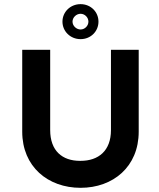

<svg xmlns="http://www.w3.org/2000/svg" viewBox="-20 -898 774 932"><path d="M371.1 -831.1C391.6 -831.1 409.2 -813.5 409.2 -793C409.2 -772.5 391.6 -754.9 371.1 -754.9C350.6 -754.9 332 -772.5 332 -793C332 -813.5 350.6 -831.1 371.1 -831.1ZM518.6 -266.6C518.6 -166 458 -117.2 371.1 -117.2H368.2C282.2 -117.2 223.6 -166 223.6 -266.6V-656.2H87.9V-258.8C87.9 -88.9 212.9 13.7 371.1 13.7C529.3 13.7 653.3 -88.9 653.3 -258.8V-656.2H518.6ZM371.1 -877.9C321.3 -877.9 283.2 -839.8 283.2 -793C283.2 -746.1 321.3 -708 371.1 -708C420.9 -708 458 -746.1 458 -793C458 -839.8 420.9 -877.9 371.1 -877.9Z"/></svg>

Font: Sen-gleads
Style: Bold
Weight: 700
Designer: Kosal Sen, Philatype
Foundry: Philatype
Version: Version 1.004; ttfautohint (v1.8.3)